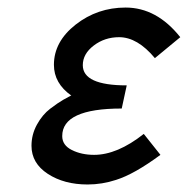

<svg xmlns="http://www.w3.org/2000/svg" viewBox="-20 -475 495 506"><path d="M63 -90.8Q63 -120.6 77.4 -146.7Q91.8 -172.9 112.3 -188.5Q132.8 -204.1 147 -212.2Q161.1 -220.2 167 -223.1H168Q122.1 -255.4 122.1 -304.2Q122.1 -365.2 179.4 -410.2Q236.8 -455.1 311 -455.1Q393.1 -455.1 455.1 -377L388.2 -321.8Q342.3 -377 293.9 -377Q255.9 -377 227.1 -355Q198.2 -333 198.2 -303.2Q198.2 -250 314 -250L300.8 -189Q143.6 -189 144 -116.2Q144 -92.3 169.4 -79.6Q194.8 -66.9 228 -66.9Q289.1 -66.9 358.9 -122.1L402.8 -66.9Q334 -16.1 286.1 -1Q249 11.2 210.9 11.2Q148.9 11.2 106 -16.8Q63 -44.9 63 -90.8Z"/></svg>

Font: CMU Sans Serif
Style: Oblique
Weight: 500
Italic angle: -12°
Version: Version 0.7.0